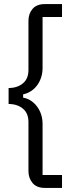

<svg xmlns="http://www.w3.org/2000/svg" viewBox="-20 -780 383 938"><path d="M283 138H199Q159 138 139 114Q119 90 119 56V-184Q119 -227 91.5 -249.5Q64 -272 22 -272V-350Q64 -350 91.5 -372.5Q119 -395 119 -438V-678Q119 -713 139 -736.5Q159 -760 199 -760H283V-697H188V-447Q188 -416 176 -388.5Q164 -361 142.5 -343Q121 -325 93 -319V-303Q121 -298 142.5 -279.5Q164 -261 176 -234Q188 -207 188 -175V75H283Z"/></svg>

Font: IBM Plex Sans Var
Style: Regular
Weight: 400
Designer: Mike Abbink, Paul van der Laan, Pieter van Rosmalen
Foundry: Bold Monday
Version: Version 3.000